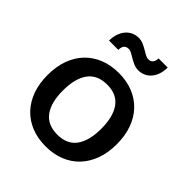

<svg xmlns="http://www.w3.org/2000/svg" viewBox="-200 -839 972 972"><g transform="rotate(45 285.5 -353.5)"><path d="M286 -518C248 -518 213.8 -511.8 183.2 -499.5C152.8 -487.2 126.7 -469.7 105 -447C83.3 -424.3 66.7 -396.8 55 -364.5C43.3 -332.2 37.5 -295.8 37.5 -255.5C37.5 -215.2 43.3 -178.8 55 -146.5C66.7 -114.2 83.3 -86.6 105 -63.7C126.7 -40.9 152.8 -23.3 183.2 -11C213.8 1.3 248 7.5 286 7.5C323.7 7.5 357.8 1.3 388.2 -11C418.8 -23.3 444.8 -40.9 466.2 -63.7C487.8 -86.6 504.3 -114.2 516 -146.5C527.7 -178.8 533.5 -215.2 533.5 -255.5C533.5 -295.8 527.7 -332.2 516 -364.5C504.3 -396.8 487.8 -424.3 466.2 -447C444.8 -469.7 418.8 -487.2 388.2 -499.5C357.8 -511.8 323.7 -518 286 -518ZM286 -76.5C239.3 -76.5 204.7 -91.9 182 -122.8C159.3 -153.6 148 -197.7 148 -255C148 -312.3 159.3 -356.6 182 -387.8C204.7 -418.9 239.3 -434.5 286 -434.5C332 -434.5 366.2 -418.9 388.8 -387.8C411.2 -356.6 422.5 -312.3 422.5 -255C422.5 -197.7 411.2 -153.6 388.8 -122.8C366.2 -91.9 332 -76.5 286 -76.5ZM341 -672C334 -672 326.6 -674.2 318.8 -678.8C310.9 -683.2 302.5 -688.2 293.5 -693.5C284.5 -698.8 274.8 -703.8 264.5 -708.2C254.2 -712.8 243 -715 231 -715C217 -715 204.1 -712.2 192.2 -706.5C180.4 -700.8 170.2 -692.9 161.8 -682.8C153.2 -672.6 146.6 -660.3 141.8 -646C136.9 -631.7 134.5 -615.8 134.5 -598.5H201C201 -612.8 204 -623.2 210 -629.8C216 -636.2 224.3 -639.5 235 -639.5C242 -639.5 249.5 -637.2 257.5 -632.8C265.5 -628.2 274 -623.3 283 -618C292 -612.7 301.7 -607.8 312 -603.2C322.3 -598.8 333.3 -596.5 345 -596.5C359 -596.5 371.9 -599.2 383.8 -604.8C395.6 -610.2 405.8 -618.1 414.2 -628.2C422.8 -638.4 429.3 -650.6 434 -664.7C438.7 -678.9 441 -694.7 441 -712H375.5C375.2 -697.7 372 -687.4 366 -681.2C360 -675.1 351.7 -672 341 -672Z"/></g></svg>

Font: Lato Semibold
Style: Regular
Weight: 600
Designer: Lukasz Dziedzic
Foundry: tyPoland Lukasz Dziedzic
Version: Version 2.006; 2014-01-15